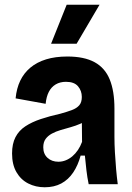

<svg xmlns="http://www.w3.org/2000/svg" viewBox="-20 -779 559 812"><path d="M169 13Q131 13 99.5 -3Q68 -19 49.5 -51Q31 -83 31 -130Q31 -171 45.5 -199Q60 -227 87.5 -245Q115 -263 152.5 -275.5Q190 -288 235 -298Q264 -306 284 -313.5Q304 -321 315 -333.5Q326 -346 326 -369Q326 -395 310 -414Q294 -433 259 -433Q234 -433 215.5 -422Q197 -411 186.5 -390.5Q176 -370 173 -340L46 -363Q50 -405 65.5 -437.5Q81 -470 108.5 -493Q136 -516 175 -528Q214 -540 265 -540Q336 -540 380 -516Q424 -492 444 -443Q464 -394 464 -320V-200Q464 -170 466 -134.5Q468 -99 471 -64.5Q474 -30 478 0H355Q349 -29 345.5 -59Q342 -89 339 -121H321Q310 -80 289.5 -49.5Q269 -19 239 -3Q209 13 169 13ZM227 -95Q243 -95 258 -101Q273 -107 286 -118Q299 -129 309.5 -144.5Q320 -160 327 -179L326 -282L354 -277Q339 -264 319.5 -255.5Q300 -247 278.5 -241Q257 -235 236.5 -229Q216 -223 199.5 -214Q183 -205 173 -191.5Q163 -178 163 -156Q163 -128 181 -111.5Q199 -95 227 -95ZM304 -594H196L262 -759H401Z"/></svg>

Font: Bricolage Grotesque SemiCondensed
Style: Bold
Weight: 700
Width: 4
Designer: Mathieu Triay
Foundry: Atelier Triay
Version: Version 1.001;gftools[0.9.33.dev8+g029e19f]